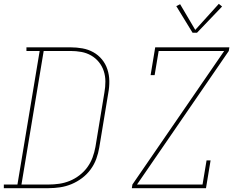

<svg xmlns="http://www.w3.org/2000/svg" viewBox="-38 -982 1258 1002"><path d="M-18 0V-19H53L169 -716H100V-735H330Q362 -735 392.5 -729.5Q423 -724 449 -709.5Q475 -695 494 -672Q513 -649 522.5 -620Q532 -591 532.5 -559.5Q533 -528 527 -496L480 -212Q475 -182 464.5 -153Q454 -124 435 -98Q416 -72 390 -52.5Q364 -33 335 -21Q306 -9 275.5 -4.5Q245 0 216 0ZM74 -19H216Q243 -19 271 -23Q299 -27 326 -38Q353 -49 377 -67.5Q401 -86 418 -109.5Q435 -133 445 -160Q455 -187 460 -215L507 -500Q512 -528 512 -556.5Q512 -585 503.5 -611Q495 -637 478 -658Q461 -679 437.5 -692.5Q414 -706 386.5 -711Q359 -716 330 -716H190ZM650 0 653 -19 1132 -716H790L769 -590H748L772 -735H1159L1156 -716L677 -19H1019L1040 -145H1061L1037 0ZM967 -811 882 -950 902 -960 981 -826 1104 -962 1121 -948 990 -811Z"/></svg>

Font: Iosevka Etoile Thin Oblique
Style: Regular
Weight: 100
Italic angle: -9°
Designer: Belleve Invis
Foundry: Belleve Invis
Version: Version 15.5.2; ttfautohint (v1.8.4)